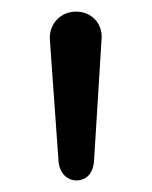

<svg xmlns="http://www.w3.org/2000/svg" viewBox="-20 -732 262 331"><path d="M112 -421C128 -421 140 -432 142 -453L155 -663C158 -691 138 -712 111 -712C84 -712 64 -690 66 -663L81 -453C83 -433 96 -421 112 -421Z"/></svg>

Font: SN Pro Book
Style: Regular
Weight: 350
Designer: Tobias Whetton
Foundry: Supernotes
Version: Version 1.003;Glyphs 3.3 (3324)